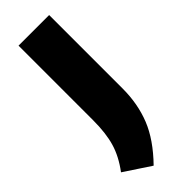

<svg xmlns="http://www.w3.org/2000/svg" viewBox="-281 -573 836 836"><g transform="rotate(-45 137.0 -155.0)"><path d="M100 237 -21 157Q21 101 37.2 45.5Q53.5 -10 53.5 -89V-548.5H242V-96.5Q242 -2 210.5 77Q179 156 100 237Z"/></g></svg>

Font: Encode Sans XBd
Style: Regular
Weight: 800
Designer: Multiple Designers
Foundry: Impallari Type
Version: Version 3.002; ttfautohint (v1.8.3) -l 8 -r 50 -G 200 -x 14 